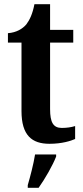

<svg xmlns="http://www.w3.org/2000/svg" viewBox="-20 -679 397 920"><path d="M217 10C277 10 320 -4 340 -13V-75C321 -69 299 -66 276 -66C235 -66 220 -93 220 -156V-475H331V-536H220V-659H145C136 -612 122 -583 106 -562C88 -541 59 -523 18 -520V-475H83V-147C83 -30 133 10 217 10ZM113 208V221H165C195 179 233 113 249 71V61H148C141 106 125 167 113 208Z"/></svg>

Font: Noto Serif Thai Condensed
Style: Bold
Weight: 700
Width: 3
Designer: Monotype Design Team
Foundry: Monotype Imaging Inc.
Version: Version 2.002